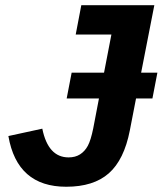

<svg xmlns="http://www.w3.org/2000/svg" viewBox="-20 -708 625 738"><path d="M255.4 -428.7H379.9L408.2 -575.2H271L292.5 -688H573.2L522.5 -428.7H585L565.9 -329.6H502.9L479 -206.5Q457 -93.8 398.4 -42Q339.8 9.8 234.4 9.8Q45.9 9.8 12.2 -185.1L142.6 -213.4Q165 -103 243.7 -103Q269.5 -103 287.8 -114.7Q306.2 -126.5 317.6 -147.7Q329.1 -168.9 338.4 -214.8L360.4 -329.6H236.3Z"/></svg>

Font: Liberation Sans
Style: Bold Italic
Weight: 700
Italic angle: -12°
Designer: Steve Matteson
Foundry: Ascender Corporation
Version: Version 2.1.5